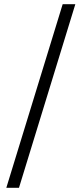

<svg xmlns="http://www.w3.org/2000/svg" viewBox="-20 -730 390 910"><path d="M10 160 277 -710H337L70 160Z"/></svg>

Font: SourceSansPro
Style: Book
Weight: 400
Designer: Paul D. Hunt
Foundry: Adobe Systems Incorporated
Version: Version 2.021;PS 2.000;hotconv 1.0.86;makeotf.lib2.5.63406